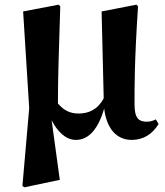

<svg xmlns="http://www.w3.org/2000/svg" viewBox="-20 -582 706 822"><path d="M305 17C363 17 402 -35 426 -117C436 -34 477 17 544 17C595 17 633 -9 659 -51L647 -71C636 -65 624 -61 608 -61C574 -61 556 -76 556 -135C556 -205 555 -313 571 -555L564 -562L415 -533L424 -161C397 -111 358 -96 316 -96C281 -96 253 -109 228 -139C228 -239 231 -341 238 -555L231 -562L79 -533L105 -119L76 214L84 220L236 188L201 -67C226 -19 261 17 305 17Z"/></svg>

Font: Noto Serif CJK SC Black
Style: Regular
Weight: 900
Designer: Ryoko NISHIZUKA 西塚涼子 (kana & ideographs); Frank Grießhammer (Latin, Greek & Cyrillic); Wenlong ZHANG 张文龙 (bopomofo); San
Foundry: Adobe
Version: Version 2.001;hotconv 1.1.0;makeotfexe 2.6.0